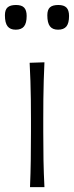

<svg xmlns="http://www.w3.org/2000/svg" viewBox="-25 -765 302 785"><path d="M97.7 0H156.7Q153.8 -57.1 152.8 -110.1Q151.9 -163.1 151.9 -226.1V-277.3Q151.9 -320.8 152.3 -359.4Q152.8 -397.9 153.8 -434.8Q154.8 -471.7 156.7 -510.3L96.2 -508.3Q98.1 -470.2 99.4 -433.6Q100.6 -397 101.1 -358.9Q101.6 -320.8 101.6 -277.3V-226.1Q101.6 -163.1 100.8 -110.1Q100.1 -57.1 97.7 0ZM212.4 -643.6Q235.8 -643.6 246.6 -657Q257.3 -670.4 257.3 -699.7Q257.3 -723.1 246.8 -733.9Q236.3 -744.6 213.4 -744.6Q189.9 -744.6 179.2 -734.9Q168.5 -725.1 168.5 -702.6Q168.5 -671.4 179.2 -657.5Q189.9 -643.6 212.4 -643.6ZM39.1 -643.6Q62.5 -643.6 73.2 -657Q84 -670.4 84 -699.7Q84 -723.1 73.7 -733.9Q63.5 -744.6 40.5 -744.6Q17.1 -744.6 6.1 -734.9Q-4.9 -725.1 -4.9 -702.6Q-4.9 -671.4 5.9 -657.5Q16.6 -643.6 39.1 -643.6Z"/></svg>

Font: Pinar VF
Style: Regular
Weight: 300
Designer: Amin Abedi
Version: Version 2.000